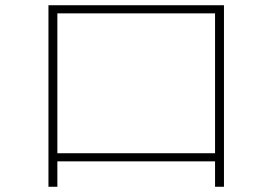

<svg xmlns="http://www.w3.org/2000/svg" viewBox="-20 -712 1040 733"><path d="M199 1H165V-692H835V1H801V-96H199ZM199 -661V-127H801V-661Z"/></svg>

Font: IBM Plex Sans JP ExtraLight
Style: Regular
Weight: 200
Designer: Mike Abbink; Paul van der Laan; Pieter van Rosmalen; Wujin Sim; Yejin Wi; Jinhee Kim; Boomi Park; Yona Kim; Kichan Ma
Foundry: Sandoll Inc.
Version: Version 1.001